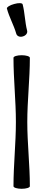

<svg xmlns="http://www.w3.org/2000/svg" viewBox="-20 -1160 238 1196"><path d="M23 -1107C37 -1053 66 -1004 81 -951C85 -935 103 -927 122 -933C141 -938 153 -954 149 -969C135 -1023 135 -1080 121 -1133C119 -1142 95 -1143 68 -1135C41 -1128 21 -1115 23 -1107ZM64 -800C64 -667 79 -533 79 -400C79 -267 64 -133 64 0C64 9 87 16 115 16C143 16 166 9 166 0C166 -133 150 -267 150 -400C150 -533 166 -667 166 -800C166 -809 143 -816 115 -816C87 -816 64 -809 64 -800Z"/></svg>

Font: Nupuram Condensed Medium
Style: Regular
Weight: 500
Width: 3
Designer: Santhosh Thottingal (santhosh.thottingal@gmail.com)
Foundry: SMC
Version: Version 1.000